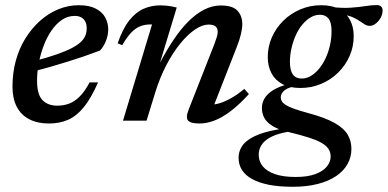

<svg xmlns="http://www.w3.org/2000/svg" viewBox="-20 -474 1522 754"><path d="M273.5 -411.5Q246 -411.5 223.2 -396Q200.5 -380.5 182.2 -354Q164 -327.5 151.5 -294.5Q139 -261.5 132.2 -226Q125.5 -190.5 125.5 -157Q125.5 -103.5 146.5 -81.2Q167.5 -59 205 -59Q230 -59 251.8 -67.2Q273.5 -75.5 293.2 -95.2Q313 -115 332 -150.5H365Q338 -88.5 309.2 -53.2Q280.5 -18 247.2 -3.5Q214 11 172 11Q127 11 94.8 -5.8Q62.5 -22.5 45.8 -54.8Q29 -87 29 -134Q29 -188 42.2 -236.2Q55.5 -284.5 80.2 -324Q105 -363.5 137.5 -392.5Q170 -421.5 208.8 -437.5Q247.5 -453.5 289.5 -453.5Q330.5 -453.5 356 -440.2Q381.5 -427 393.2 -405.5Q405 -384 405 -358.5Q405 -335.5 396 -313Q387 -290.5 372.5 -275.5Q341 -263.5 308.2 -252.2Q275.5 -241 242.2 -230.8Q209 -220.5 175.8 -211Q142.5 -201.5 110 -193.5L111.5 -233.5Q164.5 -247 201.5 -260Q238.5 -273 262 -285.2Q285.5 -297.5 298.2 -310Q311 -322.5 315.8 -335.8Q320.5 -349 320.5 -363.5Q320.5 -378 315.2 -388.8Q310 -399.5 299.5 -405.5Q289 -411.5 273.5 -411.5Z M460 -296.5 442 -304Q462 -361.5 487.8 -394Q513.5 -426.5 544.5 -439.8Q575.5 -453 609.5 -453Q621 -453 631.5 -452Q642 -451 652.5 -449.2Q663 -447.5 674 -444.5L606.5 -221.5V-224Q634 -277 662.8 -319.5Q691.5 -362 721.5 -391.5Q751.5 -421 783 -436.8Q814.5 -452.5 847 -452.5Q893.5 -452.5 912.5 -432Q931.5 -411.5 931.5 -379.5Q931.5 -362.5 926.2 -340.2Q921 -318 910 -290L811 -37L803.5 -63Q823.5 -62.5 845.2 -69.5Q867 -76.5 891 -90.5Q915 -104.5 939.5 -125L957.5 -104.5Q918 -61.5 883.8 -36Q849.5 -10.5 820 0.2Q790.5 11 763.5 11Q728 11 718.2 -1Q708.5 -13 721 -44L822.5 -302.5Q828.5 -318.5 831.8 -329.8Q835 -341 835 -350Q835 -362.5 826.8 -370Q818.5 -377.5 799 -377.5Q774.5 -377.5 745.8 -358Q717 -338.5 688 -303Q659 -267.5 633.5 -218.8Q608 -170 590 -112L555.5 0H463L577 -378Q575.5 -378 573.8 -378Q572 -378 570 -378Q549.5 -378 531.5 -371.2Q513.5 -364.5 496.2 -347Q479 -329.5 460 -296.5Z M1432.5 -372.5Q1422 -372.5 1413.5 -377.5Q1405 -382.5 1395 -389.5Q1385 -396.5 1371.2 -403.5Q1357.5 -410.5 1337 -415Q1316.5 -419.5 1287 -418.5L1279.5 -446.5Q1324 -441.5 1357 -443.8Q1390 -446 1414.8 -450Q1439.5 -454 1459 -454Q1470.5 -454 1476.5 -448.5Q1482.5 -443 1482.5 -432Q1482.5 -421 1478 -410.5Q1473.5 -400 1466.2 -391.5Q1459 -383 1450.2 -377.8Q1441.5 -372.5 1432.5 -372.5ZM1165 -165.5Q1183 -165.5 1200.2 -175.5Q1217.5 -185.5 1232.5 -203.5Q1247.5 -221.5 1258.5 -245Q1269.5 -268.5 1275.8 -295.8Q1282 -323 1282 -352.5Q1282 -386 1270.2 -401Q1258.5 -416 1236 -416Q1217.5 -416 1200.2 -406Q1183 -396 1168 -378.2Q1153 -360.5 1142.2 -337Q1131.5 -313.5 1125 -286Q1118.5 -258.5 1118.5 -229.5Q1119 -196 1130.5 -180.8Q1142 -165.5 1165 -165.5ZM1241 -453.5Q1284 -453.5 1312.2 -438Q1340.5 -422.5 1354.8 -395.2Q1369 -368 1369 -332Q1369 -290.5 1352.8 -253.8Q1336.5 -217 1307.8 -188.8Q1279 -160.5 1241 -144.5Q1203 -128.5 1159.5 -128.5Q1117 -128.5 1088.5 -144Q1060 -159.5 1045.8 -187Q1031.5 -214.5 1031.5 -250Q1031.5 -291 1047.8 -327.8Q1064 -364.5 1092.8 -392.8Q1121.5 -421 1159.5 -437.2Q1197.5 -453.5 1241 -453.5ZM1129.5 259.5Q1076.5 259.5 1036.8 251.8Q997 244 970.2 229.2Q943.5 214.5 930.2 193.5Q917 172.5 917 146Q917 115.5 936.2 92.5Q955.5 69.5 997.2 53.5Q1039 37.5 1107 29L1145 23.5L1157.5 39.5Q1118.5 41 1088.5 48.2Q1058.5 55.5 1037.8 67.5Q1017 79.5 1006.5 96.2Q996 113 996 134Q996 159.5 1011.8 179Q1027.5 198.5 1059.8 209.8Q1092 221 1141.5 221Q1187.5 221 1218 209.8Q1248.5 198.5 1263.5 180.2Q1278.5 162 1278.5 141Q1278.5 123.5 1269.5 110.2Q1260.5 97 1241.2 86.2Q1222 75.5 1191.2 65.8Q1160.5 56 1117 45.5Q1072.5 35 1049 20Q1025.5 5 1017 -12.8Q1008.5 -30.5 1008.5 -49.5Q1008.5 -75 1023.5 -94.5Q1038.5 -114 1067 -127.8Q1095.5 -141.5 1134.5 -148.5L1151.5 -137Q1115.5 -133 1099 -120.5Q1082.5 -108 1082.5 -91.5Q1082.5 -83.5 1086.8 -76.2Q1091 -69 1102.2 -61.8Q1113.5 -54.5 1135.2 -46.8Q1157 -39 1192 -29.5Q1257 -12 1293.8 8.8Q1330.5 29.5 1345.2 54.5Q1360 79.5 1360 110.5Q1360 143 1344.8 170.2Q1329.5 197.5 1300 217.5Q1270.5 237.5 1227.5 248.5Q1184.5 259.5 1129.5 259.5Z"/></svg>

Font: Newsreader 16pt 16pt Medium
Style: Italic
Weight: 500
Italic angle: -17°
Version: Version 1.003